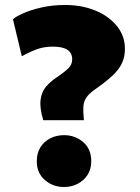

<svg xmlns="http://www.w3.org/2000/svg" viewBox="-20 -735 560 770"><path d="M153.5 -253Q138.5 -303 142.8 -334.8Q147 -366.5 164 -386.8Q181 -407 205 -423Q242.5 -448.5 256 -463Q269.5 -477.5 269.5 -497.5Q269.5 -522.5 250.5 -535.2Q231.5 -548 192 -548Q157 -548 128.8 -537.8Q100.5 -527.5 67.5 -509.5L32 -657.5Q41 -667 71 -680.8Q101 -694.5 145.2 -704.8Q189.5 -715 241 -715Q308 -715 362.2 -692.8Q416.5 -670.5 448.8 -630.8Q481 -591 481 -539Q481 -507 469.2 -481.8Q457.5 -456.5 432 -432.5Q406.5 -408.5 366 -380Q339 -361.5 327.5 -345.5Q316 -329.5 314.5 -308.5Q313 -287.5 316.5 -253ZM236.5 15Q192.5 15 160 -13Q127.5 -41 127.5 -88.5Q127.5 -121 142.2 -144.5Q157 -168 182 -180.5Q207 -193 236.5 -193Q281 -193 313.5 -165.2Q346 -137.5 346 -88.5Q346 -56.5 330.8 -33.2Q315.5 -10 290.8 2.5Q266 15 236.5 15Z"/></svg>

Font: Geologica Thin Roman ExtraBold
Style: Regular
Weight: 800
Version: Version 1.010;gftools[0.9.28]